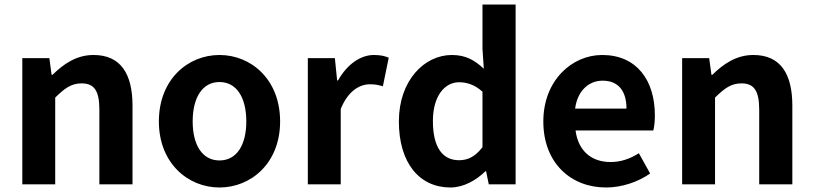

<svg xmlns="http://www.w3.org/2000/svg" viewBox="-20 -818 3609 852"><path d="M79 0H225V-385C267 -426 296 -448 342 -448C397 -448 421 -417 421 -331V0H568V-349C568 -490 516 -574 395 -574C319 -574 262 -534 213 -486H209L199 -560H79Z M954 14C1094 14 1223 -94 1223 -279C1223 -466 1094 -574 954 -574C814 -574 685 -466 685 -279C685 -94 814 14 954 14ZM954 -106C878 -106 835 -174 835 -279C835 -385 878 -454 954 -454C1030 -454 1073 -385 1073 -279C1073 -174 1030 -106 954 -106Z M1346 0H1492V-334C1524 -415 1577 -444 1621 -444C1644 -444 1660 -441 1679 -435L1705 -562C1688 -569 1670 -574 1639 -574C1581 -574 1521 -534 1480 -461H1476L1466 -560H1346Z M1979 14C2037 14 2093 -18 2134 -58H2137L2149 0H2268V-798H2121V-601L2127 -513C2087 -550 2048 -574 1985 -574C1864 -574 1750 -462 1750 -279C1750 -96 1840 14 1979 14ZM2017 -107C1943 -107 1901 -165 1901 -281C1901 -393 1954 -453 2017 -453C2052 -453 2087 -442 2121 -411V-165C2089 -123 2056 -107 2017 -107Z M2669 14C2739 14 2810 -10 2865 -48L2815 -138C2775 -113 2735 -99 2689 -99C2606 -99 2546 -147 2534 -239H2879C2883 -252 2886 -279 2886 -306C2886 -461 2806 -574 2652 -574C2518 -574 2391 -461 2391 -279C2391 -95 2513 14 2669 14ZM2532 -336C2543 -418 2595 -460 2654 -460C2726 -460 2760 -412 2760 -336Z M3007 0H3153V-385C3195 -426 3224 -448 3270 -448C3325 -448 3349 -417 3349 -331V0H3496V-349C3496 -490 3444 -574 3323 -574C3247 -574 3190 -534 3141 -486H3137L3127 -560H3007Z"/></svg>

Font: Noto Sans CJK JP Bold
Style: Regular
Weight: 700
Designer: Ryoko NISHIZUKA (kana & ideographs); Paul D. Hunt (Latin, Greek & Cyrillic); Wenlong ZHANG (bopomofo); Sandoll Communica
Foundry: Adobe Systems Incorporated
Version: Version 1.004;PS 1.004;hotconv 1.0.82;makeotf.lib2.5.63406